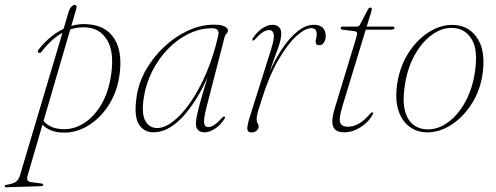

<svg xmlns="http://www.w3.org/2000/svg" viewBox="-95 -550 2090 809"><path d="M81 -333Q74 -324 67.5 -328Q60 -333.5 68.5 -342.5Q116.5 -402 173 -428.5L195 -502.5Q198.5 -514 206 -521.8Q213.5 -529.5 219 -529.5Q231.5 -529.5 226 -511.5L205.5 -441Q242 -451.5 279.5 -447.5Q353 -441 387.2 -386.2Q421.5 -331.5 409 -237.5Q399 -162.5 362.2 -105.8Q325.5 -49 273 -18.5Q220.5 12 164 8.5Q111.5 5 84 -25L22 187.5Q17.5 202 20.8 209.2Q24 216.5 39.5 218L78.5 223Q87 224 87 228.5Q87 234 79 234.5L-67.5 239Q-75 239.5 -75 234.5Q-75 230 -68.5 229Q-41 224.5 -29 216.5Q-17 208.5 -12 192.5L168 -411.5Q121.5 -386 81 -333ZM164 -6Q212 -2.5 256 -29.2Q300 -56 331.5 -109Q363 -162 373.5 -237Q386.5 -329 357.8 -378.8Q329 -428.5 275 -434Q237 -438 201 -426L88.5 -40.5Q114 -9.5 164 -6Z M776 -101.5Q762.5 -49.5 765 -32Q767.5 -14.5 783 -14.5Q794 -14.5 807 -22.8Q820 -31 840 -53Q847 -60.5 851.5 -58.5Q855 -56.5 850.5 -48.5Q832 -21 809.5 -6.8Q787 7.5 766.5 7.5Q750.5 7.5 740.5 -1Q730.5 -9.5 730.5 -29.5Q730.5 -42.5 734.8 -63.5Q739 -84.5 749.5 -122.5Q760 -160.5 780 -224.5Q731 -116.5 671.8 -54.5Q612.5 7.5 552 7.5Q511.5 7.5 490.2 -26Q469 -59.5 480 -138.5Q488 -199 519.2 -254.2Q550.5 -309.5 596.8 -352.8Q643 -396 697.2 -421Q751.5 -446 805.5 -446Q836.5 -446 851 -438.8Q865.5 -431.5 865.5 -422Q865.5 -414.5 859.8 -408.8Q854 -403 852 -396.5ZM510.5 -136.5Q500.5 -69.5 517.8 -40Q535 -10.5 567 -10.5Q598.5 -10.5 635.5 -39.2Q672.5 -68 708.8 -120.8Q745 -173.5 775.5 -245.2Q806 -317 825 -402.5Q831 -431 798.5 -431Q748.5 -431 700.8 -408Q653 -385 613.2 -344.2Q573.5 -303.5 546.5 -250Q519.5 -196.5 510.5 -136.5Z M969.5 -379.5Q966 -381.5 970.5 -389.5Q989 -417 1011 -431.2Q1033 -445.5 1053.5 -445.5Q1069.5 -445.5 1079.8 -436.5Q1090 -427.5 1090 -408.5Q1090 -382.5 1074.2 -340.5Q1058.5 -298.5 1040.5 -245.5Q1064 -300 1094.5 -345.5Q1125 -391 1159.2 -418.2Q1193.5 -445.5 1228 -445.5Q1253 -445.5 1265.2 -432.8Q1277.5 -420 1277.5 -399Q1277.5 -382 1269.8 -370.8Q1262 -359.5 1251 -359.5Q1235 -359.5 1235 -373.5Q1235 -381.5 1237.2 -388.8Q1239.5 -396 1239.5 -404.5Q1239.5 -431.5 1217.5 -431.5Q1190 -431.5 1152.2 -396.5Q1114.5 -361.5 1075.8 -293.8Q1037 -226 1007 -128Q997.5 -98.5 992 -80.2Q986.5 -62 986.5 -46.5Q986.5 -35.5 990.8 -29.8Q995 -24 995 -16Q995 -7 986 0.5Q977 8 964 8Q949 8 947.2 -5.2Q945.5 -18.5 956 -52.5L1045.5 -336.5Q1062 -387.5 1058.2 -405.5Q1054.5 -423.5 1038.5 -423.5Q1028 -423.5 1014.2 -415.5Q1000.5 -407.5 981 -385.5Q973.5 -377.5 969.5 -379.5Z M1399 -418.5 1348 -425Q1340.5 -426 1340.5 -431.5Q1340.5 -438 1349.5 -438H1407Q1417 -438 1420.5 -444L1456 -511.5Q1459.5 -518 1465.5 -518Q1471.5 -518 1471.5 -511.5Q1471.5 -507.5 1468 -496L1450 -438H1559.5Q1567.5 -438 1567.5 -432.5Q1567.5 -425 1552 -425H1446L1348 -103Q1331.5 -48.5 1338.8 -32.2Q1346 -16 1370 -16Q1394.5 -16 1417.2 -29Q1440 -42 1466 -72Q1470 -77 1474 -76.5Q1478 -75.5 1477 -71Q1469 -53 1450.8 -35Q1432.5 -17 1407.8 -4.8Q1383 7.5 1355.5 7.5Q1318.5 7.5 1309 -16.2Q1299.5 -40 1313.5 -87L1405.5 -389.5Q1410.5 -405.5 1409.2 -411.2Q1408 -417 1399 -418.5Z M1821.5 -444.5Q1885 -440.5 1919.2 -384.2Q1953.5 -328 1936.5 -227Q1924.5 -160 1888.2 -106Q1852 -52 1802 -21.2Q1752 9.5 1698.5 7.5Q1658.5 6 1627.2 -18.5Q1596 -43 1582.2 -90Q1568.5 -137 1580 -206Q1593 -278 1630.2 -333.2Q1667.5 -388.5 1718.2 -418.5Q1769 -448.5 1821.5 -444.5ZM1704.5 -5Q1748.5 -3.5 1789.8 -32.5Q1831 -61.5 1861.2 -113.2Q1891.5 -165 1903.5 -231Q1921.5 -332.5 1894.8 -380.5Q1868 -428.5 1816.5 -432Q1772 -435.5 1729.8 -406.8Q1687.5 -378 1656.2 -325Q1625 -272 1612.5 -201.5Q1600.5 -132.5 1610 -89.5Q1619.5 -46.5 1644.5 -26.2Q1669.5 -6 1704.5 -5Z"/></svg>

Font: Fraunces 72pt S000 Thin
Style: Italic
Weight: 100
Italic angle: -16°
Version: Version 1.000; ttfautohint (v1.8.3)